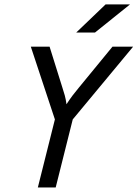

<svg xmlns="http://www.w3.org/2000/svg" viewBox="-20 -832 611 852"><path d="M147.9 0 223.6 -302.1 116.7 -625H200L256.9 -443.1Q262.5 -425.7 267.4 -408.7Q272.2 -391.7 275 -369.4Q289.6 -391.7 302.4 -408.7Q315.3 -425.7 329.9 -443.1L479.2 -625H570.8L302.8 -302.1L227.1 0ZM318.1 -687.5 448.6 -812.5H556.9L401.4 -687.5Z"/></svg>

Font: Afacad
Style: Italic
Weight: 400
Italic angle: -14°
Designer: Kristian Moeller
Foundry: Dicotype
Version: Version 1.000